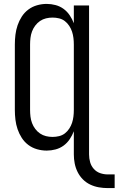

<svg xmlns="http://www.w3.org/2000/svg" viewBox="-20 -763 607 983"><path d="M532 200Q509 200 486 196Q463 192 442 182Q421 172 404.5 155.5Q388 139 377.5 118Q367 97 362.5 74Q358 51 358 28V-91Q350 -70 337 -50.5Q324 -31 305.5 -17.5Q287 -4 264.5 2Q242 8 219 8Q194 8 169.5 1Q145 -6 125 -21Q105 -36 91.5 -57Q78 -78 70 -101.5Q62 -125 59 -150Q56 -175 56 -200V-535Q56 -560 59 -585Q62 -610 70 -633.5Q78 -657 91.5 -678Q105 -699 125 -714Q145 -729 169.5 -736Q194 -743 219 -743Q242 -743 264.5 -737Q287 -731 305.5 -717.5Q324 -704 337 -684.5Q350 -665 358 -644V-735H436V28Q436 48 441.5 67.5Q447 87 460.5 102Q474 117 493 123.5Q512 130 532 130H567V200ZM249 -62Q266 -62 282.5 -66Q299 -70 312 -80Q325 -90 334.5 -104.5Q344 -119 349 -134.5Q354 -150 356 -166.5Q358 -183 358 -200V-535Q358 -552 356 -568.5Q354 -585 349 -600.5Q344 -616 334.5 -630.5Q325 -645 312 -655Q299 -665 282.5 -669Q266 -673 249 -673Q232 -673 215.5 -669Q199 -665 185 -655.5Q171 -646 160.5 -632Q150 -618 144 -602Q138 -586 136 -569Q134 -552 134 -535V-200Q134 -183 136 -166Q138 -149 144 -133Q150 -117 160.5 -103Q171 -89 185 -79.5Q199 -70 215.5 -66Q232 -62 249 -62Z"/></svg>

Font: Iosevka Term SS14
Style: Regular
Weight: 400
Monospace: yes
Designer: Belleve Invis
Foundry: Belleve Invis
Version: Version 24.1.1; ttfautohint (v1.8.4)